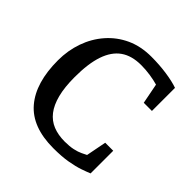

<svg xmlns="http://www.w3.org/2000/svg" viewBox="-177 -807 965 965"><g transform="rotate(45 305.5 -324.0)"><path d="M339 13Q188 13 115.5 -72Q43 -157 43 -316Q43 -386 65 -448.5Q87 -511 129 -559Q171 -607 229.5 -634Q288 -661 363 -661Q420 -661 471.5 -653.5Q523 -646 557 -634V-470H499L478 -578Q454 -585 421.5 -590Q389 -595 356 -595Q289 -595 246.5 -565Q204 -535 183 -473.5Q162 -412 162 -316Q162 -244 175 -193.5Q188 -143 212.5 -111.5Q237 -80 273 -65.5Q309 -51 356 -51Q390 -51 415 -56.5Q440 -62 456.5 -70Q473 -78 483 -83L504 -191H561V-30Q542 -22 513 -12Q484 -2 441.5 5.5Q399 13 339 13Z"/></g></svg>

Font: Faustina Light Medium
Style: Regular
Weight: 500
Version: Version 1.200